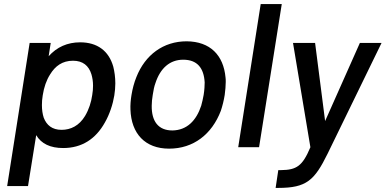

<svg xmlns="http://www.w3.org/2000/svg" viewBox="-20 -720 1886 939"><path d="M534 -394C512 -472 455 -513 372 -513C310 -513 258 -490 218 -445L228 -510H125L15 190H117L157 -59C182 -17 226 4 289 4C380 4 448 -40 493 -121C516 -161 532 -210 539 -253C542 -273 544 -292 544 -312C544 -342 540 -370 534 -394ZM396 -153C367 -105 326 -85 281 -85C235 -85 208 -108 194 -144C188 -162 185 -183 185 -206C185 -221 186 -237 189 -254C195 -293 207 -328 225 -356C250 -397 285 -423 337 -423C385 -423 414 -399 427 -357C432 -340 435 -322 435 -301C435 -287 434 -272 431 -255C426 -220 415 -185 396 -153Z M807 7C926 7 1016 -63 1060 -178C1068 -202 1075 -230 1079 -256C1082 -279 1084 -301 1084 -319C1084 -328 1084 -335 1083 -341C1073 -450 1008 -517 893 -518C779 -518 690 -452 647 -343C636 -316 628 -286 623 -255C619 -231 617 -205 618 -184C622 -67 689 7 807 7ZM823 -82C754 -82 721 -127 722 -203C722 -219 724 -238 727 -256C730 -278 735 -300 740 -313C764 -387 811 -428 876 -428C945 -428 977 -387 981 -317C981 -305 980 -280 976 -256C973 -240 969 -220 964 -203C940 -130 894 -83 823 -82Z M1145 0H1247L1358 -700H1255Z M1328 199H1341C1479 199 1518 162 1582 32L1846 -510H1740L1570 -128L1521 -510H1413L1498 0C1459 93 1430 111 1354 112H1341Z"/></svg>

Font: Arthouse Owned Medium
Style: Italic
Weight: 500
Italic angle: -10°
Designer: Jeremy Tribby
Foundry: Tribby Type
Version: Version 1.000;PS 001.000;hotconv 1.0.88;makeotf.lib2.5.64775